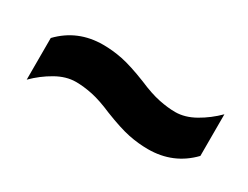

<svg xmlns="http://www.w3.org/2000/svg" viewBox="-33 -602 645 499"><g transform="rotate(30 289.0 -352.5)"><path d="M276 -295Q239 -311 212.5 -316.5Q186 -322 163 -322Q134 -322 104 -305Q74 -288 49 -263V-388Q100 -441 176 -441Q205 -441 234.5 -435Q264 -429 312 -410Q349 -394 376 -388.5Q403 -383 425 -383Q454 -383 484 -400Q514 -417 539 -442V-317Q488 -264 412 -264Q383 -264 353.5 -270Q324 -276 276 -295Z"/></g></svg>

Font: Noto Sans ExtraBold
Style: Italic
Weight: 800
Italic angle: -12°
Designer: Monotype Design Team
Foundry: Monotype Imaging Inc.
Version: Version 2.013; ttfautohint (v1.8.4.7-5d5b)